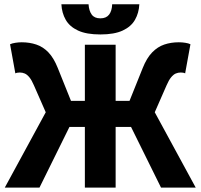

<svg xmlns="http://www.w3.org/2000/svg" viewBox="-20 -856 915 876"><path d="M1.8 0 188.7 -343.8 134.7 -466.8Q124.6 -490.4 114.3 -503Q104 -515.7 93.2 -520.5Q82.4 -525.2 70 -525.2Q64.4 -525.2 58.9 -524.2Q53.4 -523.2 50 -521.2L25.9 -654.1Q35.8 -658.6 50.4 -660.8Q65 -663.1 79.2 -663.1Q114.7 -663.1 145.5 -652.8Q176.3 -642.6 200.9 -617Q225.4 -591.4 243.5 -546L303.9 -395.7H367.2V-651.8H507.6V-395.7H570.9L631.3 -546Q649.4 -591.4 674.3 -617Q699.2 -642.6 729.6 -652.8Q760 -663.1 795.6 -663.1Q810.6 -663.1 825.3 -660.8Q839.9 -658.6 848.9 -654.1L824.7 -521.2Q821.6 -523.2 816.1 -524.2Q810.6 -525.2 804.7 -525.2Q792.4 -525.2 781.6 -520.5Q770.8 -515.7 760.5 -503Q750.2 -490.4 740 -466.8L686.1 -343.8L873 0H714.7L577.8 -277H507.6V0H367.2V-277H296.9L160.1 0ZM437.9 -698.8Q374.1 -698.8 335.9 -716.7Q297.6 -734.5 279.9 -765.7Q262.1 -796.8 260.1 -836.4H384Q386 -806.4 398.6 -789.3Q411.1 -772.3 437.9 -772.3Q464.7 -772.3 477.7 -789.3Q490.8 -806.4 491.8 -836.4H615.7Q613.7 -796.8 595.9 -765.7Q578.2 -734.5 539.9 -716.7Q501.7 -698.8 437.9 -698.8Z"/></svg>

Font: Source Sans 3
Style: Regular
Weight: 200
Designer: Paul D. Hunt
Foundry: Adobe
Version: Version 3.046;hotconv 1.0.118;makeotfexe 2.5.65603